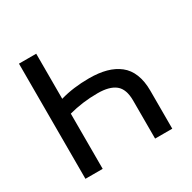

<svg xmlns="http://www.w3.org/2000/svg" viewBox="-160 -888 1051 1050"><g transform="rotate(-30 365.5 -363.5)"><path d="M636.7 0H528.3V-240.2Q528.3 -312.5 491.2 -342.3Q454.1 -372.1 379.4 -372.1Q284.2 -372.1 197.3 -348.6V0H88.4V-727.1H197.3V-442.4Q279.8 -466.3 379.4 -466.3Q440.4 -466.3 487.1 -453.6Q533.7 -440.9 567.6 -414.3Q601.6 -387.7 619.1 -343.8Q636.7 -299.8 636.7 -240.2Z"/></g></svg>

Font: Karasuma Gothic
Style: Regular
Weight: 500
Designer: Rasmus Andersson / Ryoko Nishizuka
Foundry: Genbu
Version: Version 1.00